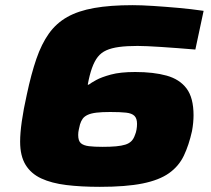

<svg xmlns="http://www.w3.org/2000/svg" viewBox="-20 -716 818 744"><path d="M367 8Q294 8 237 1Q180 -6 140 -24.5Q100 -43 79 -77.5Q58 -112 58 -167Q58 -200 64.5 -246Q71 -292 84 -350Q101 -430 121 -488Q141 -546 169.5 -586Q198 -626 240.5 -650Q283 -674 345 -685Q407 -696 494 -696Q527 -696 573.5 -693Q620 -690 670.5 -685.5Q721 -681 769 -674L737 -524Q666 -530 605 -534Q544 -538 513 -538Q471 -538 441.5 -534Q412 -530 392 -521Q372 -512 359 -495.5Q346 -479 336.5 -452.5Q327 -426 320 -388H324Q333 -395 353 -406Q373 -417 409.5 -427Q446 -437 504 -437Q575 -437 625.5 -423Q676 -409 703 -373Q730 -337 730 -269Q730 -256 728.5 -240Q727 -224 724 -208Q712 -154 692.5 -113Q673 -72 635 -45Q597 -18 532.5 -5Q468 8 367 8ZM377 -147Q408 -147 429.5 -149Q451 -151 465.5 -155.5Q480 -160 489 -169Q498 -178 503 -193Q507 -202 509 -213.5Q511 -225 511 -236Q511 -257 501 -267Q491 -277 468.5 -279.5Q446 -282 407 -282Q375 -282 354 -279.5Q333 -277 320 -271Q307 -265 300.5 -256Q294 -247 290 -234Q288 -225 285.5 -214.5Q283 -204 283 -193Q283 -170 293.5 -161Q304 -152 325 -149.5Q346 -147 377 -147Z"/></svg>

Font: Saira Expanded ExtraBold
Style: Italic
Weight: 800
Width: 7
Italic angle: -12°
Designer: Hector Gatti with collaboration of the Omnibus-Type team
Foundry: Omnibus-Type
Version: Version 1.101